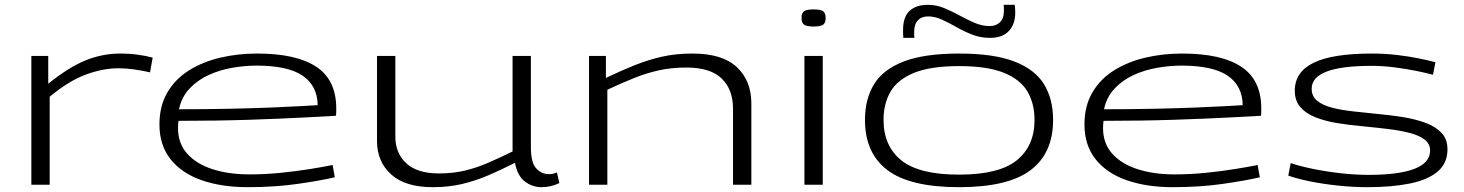

<svg xmlns="http://www.w3.org/2000/svg" viewBox="-20 -766 6071 796"><path d="M180 -534V-419Q266 -488 335.5 -516Q405 -544 478 -544Q517 -544 553 -539Q589 -534 613 -527L602 -466Q572 -473 537.5 -478Q503 -483 471 -483Q406 -483 335 -456.5Q264 -430 186 -365V0H110V-534Z M1007 10Q898 10 815.5 -19Q733 -48 687 -106Q641 -164 641 -250Q641 -327 674 -383Q707 -439 764 -474.5Q821 -510 893.5 -527Q966 -544 1046 -544Q1209 -544 1291.5 -489Q1374 -434 1374 -317Q1374 -312 1374 -303.5Q1374 -295 1373 -286Q1336 -284 1242.5 -279Q1149 -274 1014.5 -269.5Q880 -265 720 -265Q718 -249 718 -235Q718 -172 755.5 -129.5Q793 -87 860 -65Q927 -43 1014 -43Q1079 -43 1143.5 -49.5Q1208 -56 1264 -65Q1320 -74 1359 -82L1368 -31Q1308 -17 1213.5 -3.5Q1119 10 1007 10ZM722 -313Q830 -313 926 -315Q1022 -317 1099 -320Q1176 -323 1227.5 -326Q1279 -329 1297 -330Q1296 -410 1235 -452Q1174 -494 1043 -494Q995 -494 943 -485Q891 -476 845 -455Q799 -434 766 -399Q733 -364 722 -313Z M1774 10Q1660 10 1601.5 -43Q1543 -96 1543 -181V-534H1619V-200Q1619 -131 1664.5 -89Q1710 -47 1799 -47Q1858 -47 1906.5 -58.5Q1955 -70 2002.5 -90.5Q2050 -111 2105 -138V-534H2181V-156Q2181 -91 2203.5 -67.5Q2226 -44 2255 -44Q2273 -44 2289 -51L2299 -7Q2264 10 2225 10Q2187 10 2156 -13.5Q2125 -37 2115 -91Q2056 -61 2003 -38.5Q1950 -16 1895 -3Q1840 10 1774 10Z M2422 0V-534H2492V-443Q2555 -473 2611 -495.5Q2667 -518 2724.5 -531Q2782 -544 2851 -544Q2975 -544 3035 -487.5Q3095 -431 3095 -337V0H3019V-315Q3019 -395 2972 -440.5Q2925 -486 2826 -486Q2764 -486 2712 -474.5Q2660 -463 2609 -442.5Q2558 -422 2498 -394V0Z M3353 -656Q3325 -656 3314 -663.5Q3303 -671 3303 -691Q3303 -712 3313.5 -719.5Q3324 -727 3353 -727Q3382 -727 3392.5 -719.5Q3403 -712 3403 -691Q3403 -671 3392.5 -663.5Q3382 -656 3353 -656ZM3315 0V-534H3391V0Z M3566 -269Q3566 -355 3603.5 -416.5Q3641 -478 3726.5 -511Q3812 -544 3956 -544Q4100 -544 4185.5 -511Q4271 -478 4308.5 -416.5Q4346 -355 4346 -269Q4346 -131 4252.5 -60.5Q4159 10 3956 10Q3753 10 3659.5 -60.5Q3566 -131 3566 -269ZM3643 -269Q3643 -161 3716.5 -101.5Q3790 -42 3956 -42Q4122 -42 4195.5 -101.5Q4269 -161 4269 -269Q4269 -336 4240 -386Q4211 -436 4142.5 -464Q4074 -492 3956 -492Q3838 -492 3769.5 -464Q3701 -436 3672 -386Q3643 -336 3643 -269ZM3725 -609Q3724 -618 3724 -626.5Q3724 -635 3724 -642Q3724 -696 3751 -721Q3778 -746 3827 -746Q3862 -746 3894.5 -732.5Q3927 -719 3958 -702Q3989 -685 4020 -671.5Q4051 -658 4083 -658Q4109 -658 4125.5 -673.5Q4142 -689 4142 -722Q4142 -727 4142 -733.5Q4142 -740 4141 -746H4187Q4188 -738 4188.5 -729Q4189 -720 4189 -713Q4189 -666 4162.5 -637.5Q4136 -609 4084 -609Q4045 -609 4010.5 -622.5Q3976 -636 3945.5 -653.5Q3915 -671 3885.5 -684.5Q3856 -698 3828 -698Q3801 -698 3785.5 -682Q3770 -666 3770 -633Q3770 -628 3770 -621.5Q3770 -615 3771 -609Z M4842 10Q4733 10 4650.5 -19Q4568 -48 4522 -106Q4476 -164 4476 -250Q4476 -327 4509 -383Q4542 -439 4599 -474.5Q4656 -510 4728.5 -527Q4801 -544 4881 -544Q5044 -544 5126.5 -489Q5209 -434 5209 -317Q5209 -312 5209 -303.5Q5209 -295 5208 -286Q5171 -284 5077.5 -279Q4984 -274 4849.5 -269.5Q4715 -265 4555 -265Q4553 -249 4553 -235Q4553 -172 4590.5 -129.5Q4628 -87 4695 -65Q4762 -43 4849 -43Q4914 -43 4978.5 -49.5Q5043 -56 5099 -65Q5155 -74 5194 -82L5203 -31Q5143 -17 5048.5 -3.5Q4954 10 4842 10ZM4557 -313Q4665 -313 4761 -315Q4857 -317 4934 -320Q5011 -323 5062.5 -326Q5114 -329 5132 -330Q5131 -410 5070 -452Q5009 -494 4878 -494Q4830 -494 4778 -485Q4726 -476 4680 -455Q4634 -434 4601 -399Q4568 -364 4557 -313Z M5321 -38 5331 -90Q5365 -78 5420 -66.5Q5475 -55 5536.5 -48Q5598 -41 5654 -41Q5779 -41 5844 -66Q5909 -91 5909 -142Q5909 -170 5886 -187.5Q5863 -205 5824 -215Q5785 -225 5736 -231Q5687 -237 5634 -242Q5577 -247 5525 -255.5Q5473 -264 5433 -280Q5393 -296 5370.5 -322.5Q5348 -349 5348 -390Q5348 -468 5426.5 -506Q5505 -544 5667 -544Q5722 -544 5772.5 -538Q5823 -532 5864 -523.5Q5905 -515 5931 -508L5921 -456Q5896 -463 5854.5 -471.5Q5813 -480 5763.5 -486.5Q5714 -493 5666 -493Q5418 -493 5418 -398Q5418 -367 5440.5 -348.5Q5463 -330 5501 -320Q5539 -310 5587.5 -304.5Q5636 -299 5687 -294Q5744 -289 5796.5 -280.5Q5849 -272 5890.5 -256.5Q5932 -241 5956.5 -215Q5981 -189 5981 -147Q5981 -89 5940 -54.5Q5899 -20 5824.5 -5Q5750 10 5649 10Q5590 10 5528 3.5Q5466 -3 5411.5 -14Q5357 -25 5321 -38Z"/></svg>

Font: Georama ExtraExtended Light
Style: Regular
Weight: 300
Width: 8
Designer: Jean-Baptiste Levee
Foundry: Production Type
Version: Version 1.000